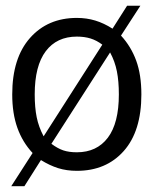

<svg xmlns="http://www.w3.org/2000/svg" viewBox="-20 -584 541 672"><path d="M474.8 -253.5Q474.8 -124.8 413.1 -55.4Q351.5 13.9 249 13.9Q213.4 13.9 183.4 4.5Q153.5 -5 123.3 -23.8L65.3 67.8H19.3L94.1 -48.5Q58.9 -86.1 40.8 -136.6Q22.8 -187.1 22.8 -253.5Q22.8 -380.7 84.9 -451Q147 -521.3 249 -521.3Q283.2 -521.3 313.4 -512.1Q343.6 -503 373.8 -483.7L424.8 -563.9H471.3L403.5 -459.4Q438.6 -421.3 456.7 -371.8Q474.8 -322.3 474.8 -253.5ZM338.1 -427.7Q318.3 -442.6 297 -449.3Q275.7 -455.9 249 -455.9Q178.7 -455.9 140.1 -404.7Q101.5 -353.5 101.5 -253.5Q101.5 -207.9 108.4 -173.8Q115.3 -139.6 132.7 -106.9ZM396 -253.5Q396 -299.5 389.1 -334.4Q382.2 -369.3 365.3 -400.5L159.9 -80.7Q181.7 -64.4 201.5 -57.7Q221.3 -51 249 -51Q318.8 -51 357.4 -102Q396 -153 396 -253.5Z"/></svg>

Font: Shan Wanhai
Style: Regular
Weight: 400
Designer: Khon Soe Zaw Thu
Foundry: Shan Unicode
Version: Version 1.00 June 3, 2017, initial release